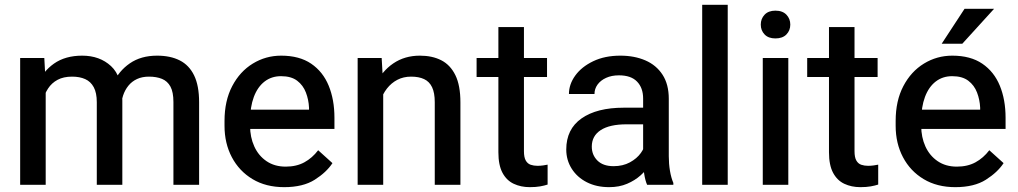

<svg xmlns="http://www.w3.org/2000/svg" viewBox="-20 -770 4243 800"><path d="M170.4 0H64V-528.3H164.6L170.4 -421.9ZM109.4 -284.7Q109.4 -357.4 133.5 -414.6Q157.7 -471.7 204.8 -504.9Q252 -538.1 322.3 -538.1Q395.5 -538.1 442.6 -494.6Q489.7 -451.2 489.7 -352.1V0H383.3V-344.2Q383.3 -383.3 370.6 -406.7Q357.9 -430.2 335 -440.4Q312 -450.7 280.3 -450.7Q244.6 -450.7 220 -437.5Q195.3 -424.3 180.2 -401.1Q165 -377.9 158.2 -347.9Q151.4 -317.9 151.4 -283.7ZM426.8 -307.6Q427.2 -369.1 450.9 -421.6Q474.6 -474.1 521 -506.1Q567.4 -538.1 634.8 -538.1Q689.9 -538.1 729 -518.3Q768.1 -498.5 788.8 -455.8Q809.6 -413.1 809.6 -344.2V0H702.6V-344.7Q702.6 -386.2 690.2 -409.2Q677.7 -432.1 654.8 -441.4Q631.8 -450.7 600.6 -450.7Q572.3 -450.7 550.8 -440.7Q529.3 -430.7 514.9 -412.8Q500.5 -395 492.9 -372.1Q485.4 -349.1 485.4 -322.8Z M1164.1 9.8Q1087.9 9.8 1032.2 -23.7Q976.6 -57.1 946 -115Q915.5 -172.9 915.5 -245.6V-266.1Q915.5 -350.1 947.5 -411.1Q979.5 -472.2 1033.4 -505.1Q1087.4 -538.1 1151.4 -538.1Q1227.5 -538.1 1276.6 -504.6Q1325.7 -471.2 1349.6 -412.8Q1373.5 -354.5 1373.5 -279.3V-232.9H971.7V-313H1267.6V-321.3Q1266.1 -354.5 1254.6 -384.5Q1243.2 -414.6 1218.3 -433.6Q1193.4 -452.6 1150.9 -452.6Q1111.3 -452.6 1082.3 -430.2Q1053.2 -407.7 1037.6 -366Q1022 -324.2 1022 -266.1V-245.6Q1022 -198.2 1039.6 -159.7Q1057.1 -121.1 1090.6 -98.4Q1124 -75.7 1170.4 -75.7Q1215.3 -75.7 1248.3 -93.8Q1281.2 -111.8 1305.7 -144L1365.2 -90.3Q1340.3 -52.2 1291.5 -21.2Q1242.7 9.8 1164.1 9.8Z M1576.7 0H1470.2V-528.3H1570.3L1576.7 -415.5ZM1516.6 -284.7Q1517.6 -358.9 1544.2 -416Q1570.8 -473.1 1618.4 -505.6Q1666 -538.1 1729.5 -538.1Q1781.2 -538.1 1818.8 -518.8Q1856.4 -499.5 1877.4 -456.8Q1898.4 -414.1 1898.4 -343.3V0H1791.5V-344.2Q1791.5 -383.3 1780.3 -406.7Q1769 -430.2 1747.1 -440.4Q1725.1 -450.7 1692.9 -450.7Q1661.1 -450.7 1635.7 -437.5Q1610.4 -424.3 1592.3 -401.1Q1574.2 -377.9 1564.7 -347.9Q1555.2 -317.9 1555.2 -283.7Z M2259.3 -449.2H1965.8V-528.3H2259.3ZM2163.1 -657.2V-140.1Q2163.1 -114.3 2170.7 -101.1Q2178.2 -87.9 2191.2 -83.5Q2204.1 -79.1 2219.7 -79.1Q2231.4 -79.1 2243.4 -80.8Q2255.4 -82.5 2261.7 -84V-1Q2248.5 3.4 2230.5 6.6Q2212.4 9.8 2187.5 9.8Q2150.4 9.8 2120.6 -4.2Q2090.8 -18.1 2073.7 -50Q2056.6 -82 2056.6 -135.7V-657.2Z M2659.7 -359.4Q2659.7 -403.8 2634.5 -429.9Q2609.4 -456.1 2559.1 -456.1Q2528.3 -456.1 2505.4 -445.6Q2482.4 -435.1 2469.7 -417.5Q2457 -399.9 2457 -378.4H2350.6Q2350.6 -418.9 2377 -455.3Q2403.3 -491.7 2451.7 -514.9Q2500 -538.1 2564.9 -538.1Q2623.5 -538.1 2669.2 -518.3Q2714.8 -498.5 2740.7 -458.5Q2766.6 -418.5 2766.6 -358.4V-119.1Q2766.6 -87.4 2771.5 -58.3Q2776.4 -29.3 2785.6 -7.8V0H2676.3Q2668.5 -17.6 2664.1 -45.7Q2659.7 -73.7 2659.7 -99.6ZM2676.3 -252H2590.8Q2520 -252 2482.9 -227.8Q2445.8 -203.6 2445.8 -159.2Q2445.8 -124.5 2469.2 -101.1Q2492.7 -77.6 2536.6 -77.6Q2575.2 -77.6 2604.5 -93.5Q2633.8 -109.4 2650.4 -132.8Q2667 -156.2 2668 -177.7L2707 -128.9Q2702.1 -108.4 2687.7 -84.7Q2673.3 -61 2649.4 -39.6Q2625.5 -18.1 2592.8 -4.2Q2560.1 9.8 2518.1 9.8Q2465.3 9.8 2425 -10.7Q2384.8 -31.2 2362.1 -67.1Q2339.4 -103 2339.4 -147Q2339.4 -231.9 2403.1 -276.6Q2466.8 -321.3 2579.1 -321.3H2676.3Z M3012.2 0H2905.8V-750H3012.2Z M3210.9 -725.6Q3240.7 -725.6 3256.8 -708.7Q3272.9 -691.9 3272.9 -667.5Q3272.9 -643.1 3256.8 -626.5Q3240.7 -609.9 3210.9 -609.9Q3181.6 -609.9 3165.8 -626.5Q3149.9 -643.1 3149.9 -667.5Q3149.9 -691.9 3165.8 -708.7Q3181.6 -725.6 3210.9 -725.6ZM3264.6 0H3158.2V-528.3H3264.6Z M3636.7 -449.2H3343.3V-528.3H3636.7ZM3540.5 -657.2V-140.1Q3540.5 -114.3 3548.1 -101.1Q3555.7 -87.9 3568.6 -83.5Q3581.5 -79.1 3597.2 -79.1Q3608.9 -79.1 3620.8 -80.8Q3632.8 -82.5 3639.2 -84V-1Q3626 3.4 3607.9 6.6Q3589.8 9.8 3564.9 9.8Q3527.8 9.8 3498 -4.2Q3468.3 -18.1 3451.2 -50Q3434.1 -82 3434.1 -135.7V-657.2Z M3960.4 9.8Q3884.3 9.8 3828.6 -23.7Q3772.9 -57.1 3742.4 -115Q3711.9 -172.9 3711.9 -245.6V-266.1Q3711.9 -350.1 3743.9 -411.1Q3775.9 -472.2 3829.8 -505.1Q3883.8 -538.1 3947.8 -538.1Q4023.9 -538.1 4073 -504.6Q4122.1 -471.2 4146 -412.8Q4169.9 -354.5 4169.9 -279.3V-232.9H3768.1V-313H4064V-321.3Q4062.5 -354.5 4051 -384.5Q4039.6 -414.6 4014.6 -433.6Q3989.7 -452.6 3947.3 -452.6Q3907.7 -452.6 3878.7 -430.2Q3849.6 -407.7 3834 -366Q3818.4 -324.2 3818.4 -266.1V-245.6Q3818.4 -198.2 3835.9 -159.7Q3853.5 -121.1 3887 -98.4Q3920.4 -75.7 3966.8 -75.7Q4011.7 -75.7 4044.7 -93.8Q4077.6 -111.8 4102.1 -144L4161.6 -90.3Q4136.7 -52.2 4087.9 -21.2Q4039.1 9.8 3960.4 9.8ZM3999 -733.4H4122.1L3989.7 -587.9H3903.8Z"/></svg>

Font: Heebo Medium
Style: Regular
Weight: 500
Designer: Oded Ezer
Foundry: Ezer Type House
Version: Version 3.100